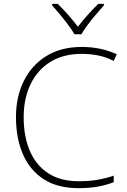

<svg xmlns="http://www.w3.org/2000/svg" viewBox="-20 -968 658 998"><path d="M405 -688Q309 -688 241.5 -646Q174 -604 138.5 -529.5Q103 -455 103 -359Q103 -259 135 -184Q167 -109 230.5 -67.5Q294 -26 389 -26Q445 -26 489.5 -34Q534 -42 571 -55V-21Q536 -7 491 1.5Q446 10 387 10Q280 10 208 -36Q136 -82 99.5 -165.5Q63 -249 63 -360Q63 -464 103.5 -546.5Q144 -629 220.5 -676.5Q297 -724 405 -724Q505 -724 587 -686L571 -651Q531 -672 489 -680Q447 -688 405 -688ZM367 -790Q355 -811 334.5 -838.5Q314 -866 291.5 -893Q269 -920 251 -940V-948H280Q307 -922 335 -890Q363 -858 385 -829Q407 -858 435.5 -890Q464 -922 491 -948H520V-940Q502 -920 479 -893Q456 -866 435.5 -838.5Q415 -811 403 -790Z"/></svg>

Font: Noto Sans Arabic UI XLt
Style: Regular
Weight: 200
Designer: Monotype Design Team, Nadine Chahine and Nizar Qandah
Foundry: Monotype Imaging Inc.
Version: Version 2.010; ttfautohint (v1.8.4.7-5d5b)